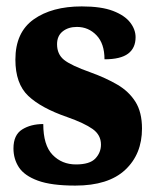

<svg xmlns="http://www.w3.org/2000/svg" viewBox="-20 -569 484 599"><path d="M215 10Q140 10 98 -5.5Q56 -21 39 -47Q22 -73 22 -106Q22 -148 49 -165Q76 -182 115 -182Q115 -116 144 -86Q173 -56 217 -56Q260 -56 277.5 -74.5Q295 -93 295 -118Q295 -148 269 -166.5Q243 -185 189 -204Q108 -232 68 -270Q28 -308 28 -383Q28 -468 85 -508.5Q142 -549 235 -549Q296 -549 332.5 -535Q369 -521 386 -499Q403 -477 403 -453Q403 -419 379.5 -401.5Q356 -384 306 -384Q306 -433 281 -459Q256 -485 220 -485Q193 -485 175.5 -471Q158 -457 158 -431Q158 -400 179.5 -382.5Q201 -365 263 -343Q310 -326 346 -305Q382 -284 402.5 -251.5Q423 -219 423 -168Q423 -88 370.5 -39Q318 10 215 10Z"/></svg>

Font: Noto Serif Lao Condensed Black
Style: Regular
Weight: 900
Width: 3
Designer: Monotype Design Team
Foundry: Monotype Imaging Inc.
Version: Version 2.003; ttfautohint (v1.8.4.7-5d5b)